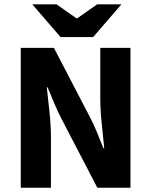

<svg xmlns="http://www.w3.org/2000/svg" viewBox="-20 -875 705 895"><path d="M76.8 0V-651.8H231.3L398.2 -331Q415.6 -298 431.3 -260.2Q446.9 -222.5 461.9 -184.1H465.9Q460.8 -237.1 454.1 -300.2Q447.4 -363.3 447.4 -420.6V-651.8H588.1V0H433.7L266.8 -320.8Q249.9 -353.8 233.5 -391.8Q217.2 -429.8 202.2 -467.7H198.2Q204.2 -414.4 210.8 -351.9Q217.5 -289.4 217.5 -231.1V0ZM262.3 -702.1 130.6 -854.7H243.7L336.2 -789.8H340.2L432.8 -854.7H545.9L414.2 -702.1Z"/></svg>

Font: Source Sans 3
Style: Regular
Weight: 200
Designer: Paul D. Hunt
Foundry: Adobe
Version: Version 3.046;hotconv 1.0.118;makeotfexe 2.5.65603